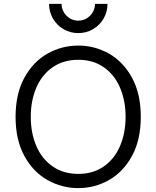

<svg xmlns="http://www.w3.org/2000/svg" viewBox="-20 -950 803 986"><path d="M60 -350Q60 -469 105.5 -551.5Q151 -634 224.5 -675Q298 -716 382 -716Q466 -716 539 -675Q612 -634 657.5 -551.5Q703 -469 703 -350Q703 -231 657.5 -148.5Q612 -66 539 -25Q466 16 382 16Q298 16 224.5 -25Q151 -66 105.5 -148.5Q60 -231 60 -350ZM625 -350Q625 -432 597 -498.5Q569 -565 514 -604Q459 -643 382 -643Q305 -643 249.5 -604Q194 -565 166 -498.5Q138 -432 138 -350Q138 -268 166 -201.5Q194 -135 249.5 -96Q305 -57 382 -57Q459 -57 514 -96Q569 -135 597 -201.5Q625 -268 625 -350ZM232 -930H296Q297 -894 322 -869Q347 -844 382 -844Q417 -844 442 -869Q467 -894 468 -930H532Q532 -889 512 -854.5Q492 -820 457.5 -800Q423 -780 382 -780Q341 -780 306.5 -800Q272 -820 252 -854.5Q232 -889 232 -930Z"/></svg>

Font: Uncut Sans VF
Style: Regular
Weight: 400
Designer: Kasper Nordkvist
Foundry: Uncut Type
Version: Version 1.100;FEAKit 1.0